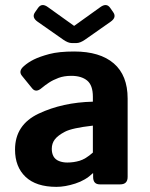

<svg xmlns="http://www.w3.org/2000/svg" viewBox="-20 -725 588 755"><path d="M127.9 -639.6Q103.5 -656.7 117.7 -676.8L129.9 -694.3Q144.5 -714.4 168 -697.3L271 -623.5H272L375 -697.3Q398.9 -714.4 413.1 -694.3L425.3 -676.8Q439.5 -656.7 415 -639.6L314 -568.8Q294.9 -555.7 280.8 -555.7H262.2Q248 -555.7 229 -568.8ZM39.1 -136.7Q39.1 -234.4 132.3 -278.3Q225.6 -322.3 345.2 -325.2V-344.7Q345.2 -389.6 322.8 -408.2Q300.3 -426.8 260.3 -426.8Q231.9 -426.8 210.2 -418.7Q188.5 -410.6 172.6 -400.1Q156.7 -389.6 144 -378.9Q121.6 -359.4 106.9 -377L66.4 -426.8Q51.3 -445.3 73.7 -464.8Q90.8 -480 113.5 -491.2Q136.2 -502.4 173.8 -512.5Q211.4 -522.5 271.5 -522.5Q373 -522.5 427.5 -475.6Q481.9 -428.7 481.9 -337.4V-29.3Q481.9 0 452.6 0H372.6Q346.2 0 346.2 -29.3V-43.9H345.2Q316.4 -16.1 276.1 -3.2Q235.8 9.8 202.1 9.8Q122.1 9.8 80.6 -29.5Q39.1 -68.8 39.1 -136.7ZM183.6 -139.6Q183.6 -122.6 190.4 -110.1Q197.3 -97.7 211.9 -91.8Q226.6 -85.9 244.6 -85.9Q269.5 -85.9 293 -92.8Q316.4 -99.6 345.2 -125V-231Q263.2 -221.7 235.4 -207Q207.5 -192.4 195.6 -176.8Q183.6 -161.1 183.6 -139.6Z"/></svg>

Font: Istok
Style: Bold
Weight: 700
Designer: Andrey V. Panov
Foundry: Andrey V. Panov
Version: Version 1.0.1